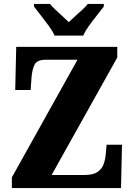

<svg xmlns="http://www.w3.org/2000/svg" viewBox="-20 -951 677 971"><path d="M40 0V-54L372 -649H212Q167 -649 154.5 -623.5Q142 -598 139 -554L135 -496H57L62 -714H573V-660L241 -66H408Q451 -66 473.5 -81.5Q496 -97 504.5 -122Q513 -147 515 -173L519 -219H597L592 0ZM256 -771Q246 -794 226.5 -820.5Q207 -847 186.5 -873Q166 -899 152 -918V-931H233Q242 -919 259.5 -902.5Q277 -886 296 -869Q315 -852 328 -839Q341 -852 360 -869Q379 -886 397 -902.5Q415 -919 424 -931H505V-918Q491 -899 470 -873Q449 -847 430 -820.5Q411 -794 401 -771Z"/></svg>

Font: Noto Serif Thai Condensed Black
Style: Regular
Weight: 900
Width: 3
Designer: Monotype Design Team
Foundry: Monotype Imaging Inc.
Version: Version 2.002; ttfautohint (v1.8.4.7-5d5b)